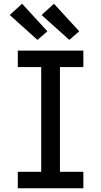

<svg xmlns="http://www.w3.org/2000/svg" viewBox="-20 -1005 540 1025"><path d="M75 0V-88H200V-647H75V-735H425V-647H300V-88H425V0ZM350 -792 202 -925 268 -985 403 -838ZM180 -792 32 -925 98 -985 233 -838Z"/></svg>

Font: Iosevka Slab Semibold
Style: Regular
Weight: 600
Monospace: yes
Designer: Belleve Invis
Foundry: Belleve Invis
Version: Version 11.1.1; ttfautohint (v1.8.3)